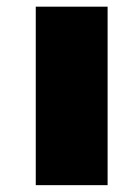

<svg xmlns="http://www.w3.org/2000/svg" viewBox="-20 -541 410 561"><path d="M84.5 -521.5H294.4V0H84.5Z"/></svg>

Font: Limelight
Style: Regular
Weight: 400
Designer: Nicole Fally
Foundry: Nicole Fally
Version: Version 1.002